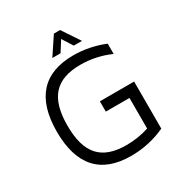

<svg xmlns="http://www.w3.org/2000/svg" viewBox="-195 -983 1067 1131"><g transform="rotate(-30 338.5 -418.0)"><path d="M377 -844H335L255 -724H311L356 -795L401 -724H457L377 -844ZM370 -293H531V-85C482 -69 431 -61 378 -61C209 -61 133 -145 133 -334C133 -522 209 -607 378 -607C449 -607 517 -592 580 -564V-634C514 -661 443 -676 370 -676C165 -676 61 -561 61 -334C61 -107 165 8 370 8C452 8 530 -9 603 -43V-363H370Z"/></g></svg>

Font: Maven Pro
Style: Regular
Weight: 400
Designer: Joe Prince
Foundry: Joe Prince
Version: Version 1.003